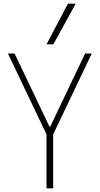

<svg xmlns="http://www.w3.org/2000/svg" viewBox="-20 -1020 540 1040"><path d="M232 0V-292L23 -730H59L248 -334H252L441 -730H477L268 -292V0ZM269 -780H232L348 -1000H390Z"/></svg>

Font: M PLUS 1 Code ExtraLight
Style: Regular
Weight: 250
Designer: Coji Morishita
Foundry: UNDERFOREST DESIGN
Version: Version 1.002